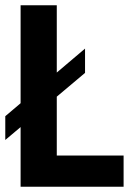

<svg xmlns="http://www.w3.org/2000/svg" viewBox="-20 -707 503 727"><path d="M58 0V-687H195V-118H448V0ZM0 -177V-267L302 -523V-431Z"/></svg>

Font: Archivo Condensed
Style: Bold
Weight: 700
Width: 3
Designer: Hector Gatti
Foundry: Omnibus-Type
Version: Version 2.001